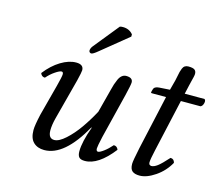

<svg xmlns="http://www.w3.org/2000/svg" viewBox="-97 -791 1078 928"><g transform="rotate(15 442.5 -326.5)"><path d="M389.2 -153.8 387.2 -154.8Q294.9 9.8 194.8 9.8Q160.6 9.8 140.4 -9.8Q120.1 -29.3 120.1 -70.8Q120.1 -93.8 132.8 -149.9L173.8 -305.2Q187 -355 187 -367.2Q187 -378.9 178.2 -378.9Q168.9 -378.9 147.5 -364.5Q126 -350.1 107.9 -329.1Q90.8 -329.1 85 -346.2Q119.1 -390.1 159.4 -414.6Q199.7 -439 235.8 -439Q272.9 -439 272.9 -410.2Q272.9 -400.9 262.2 -356.9L208 -150.9Q199.2 -116.2 199.2 -90.8Q199.2 -49.8 229 -49.8Q252.4 -49.8 284.9 -79.1Q317.4 -108.4 346.2 -149.4Q375 -190.4 399.9 -236.8L431.2 -356.9Q435.1 -372.6 438.7 -383.8Q442.4 -395 448.7 -409.4Q455.1 -423.8 464.6 -431.4Q474.1 -439 485.8 -439Q519 -439 519 -415Q519 -403.3 505.9 -349.1L450.2 -124Q439 -74.2 439 -64Q439 -49.8 448.2 -49.8Q457 -49.8 476.3 -64.2Q495.6 -78.6 514.2 -100.1Q531.2 -100.1 537.1 -83Q464.8 9.8 397.9 9.8Q376.5 9.8 368.7 0.5Q360.8 -8.8 360.8 -28.8Q360.8 -75.7 389.2 -153.8ZM394 -661.1Q399.9 -663.1 409.2 -663.1Q441.4 -663.1 460 -640.1V-628.9L326.2 -520Q302.2 -500 293.9 -500Q289.1 -500 285.6 -503.4Q282.2 -506.8 282.2 -511.2Q282.2 -522.9 292 -535.2Z M637.2 -118.2 697.8 -390.1H627.9Q622.1 -390.1 622.1 -392.1Q622.1 -397.5 626 -409.2Q629.9 -424.3 653.8 -425.8L707 -429.2L720.2 -479Q722.2 -487.3 724.9 -501.5Q727.5 -515.6 729.7 -524.2Q731.9 -532.7 735.8 -542.2Q739.7 -551.8 746.8 -556.4Q753.9 -561 764.2 -561Q787.1 -561 795.7 -554.4Q804.2 -547.9 804.2 -534.2Q804.2 -528.8 801.8 -518.3Q799.3 -507.8 795.9 -494.4Q792.5 -481 791 -474.1L780.8 -429.2H879.9Q887.7 -423.3 883.8 -408.7Q879.9 -394 870.1 -390.1H772L712.9 -127Q702.1 -80.1 702.1 -64Q702.1 -56.2 706.5 -53Q710.9 -49.8 714.8 -49.8Q728 -49.8 745.1 -62.5Q762.2 -75.2 794.9 -111.8Q812.5 -111.8 816.9 -92.8Q792 -47.9 749.5 -19Q707 9.8 671.9 9.8Q647.5 9.8 635.3 -0.2Q623 -10.3 623 -36.1Q623 -51.3 637.2 -118.2Z"/></g></svg>

Font: Common Serif
Style: Italic
Weight: 400
Italic angle: -12°
Designer: Philipp H. Poll, Khaled Hosny
Foundry: Stefan Peev, Context Ltd.
Version: Version 1.026